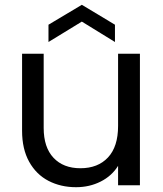

<svg xmlns="http://www.w3.org/2000/svg" viewBox="-20 -772 680 800"><path d="M563 -548V0H472V-81Q446 -39 399.5 -15.5Q353 8 297 8Q233 8 182 -18.5Q131 -45 101.5 -98Q72 -151 72 -227V-548H162V-239Q162 -158 203 -114.5Q244 -71 315 -71Q388 -71 430 -116Q472 -161 472 -247V-548ZM321 -682 182 -597V-669L321 -752L459 -669V-597Z"/></svg>

Font: Fz Poppins
Style: Regular
Weight: 400
Designer: Ninad Kale (Devanagari), Jonny Pinhorn (Latin)
Foundry: Indian Type Foundry
Version: Vit hóa bi Vntype.Com & FontZin.Com